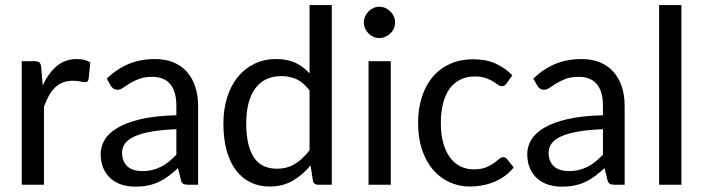

<svg xmlns="http://www.w3.org/2000/svg" viewBox="-20 -714 2725 742"><path d="M64 0V-477.5H113.3Q127 -477.5 132.6 -472.2Q138.2 -466.8 139.2 -454.1L145 -383.8Q167 -431.2 199.2 -458.5Q231.4 -485.8 276.9 -485.8Q292 -485.8 305.2 -482.7Q318.4 -479.5 329.1 -472.2L322.3 -408.7Q320.8 -396.5 308.6 -396.5Q301.8 -396.5 289.3 -399.2Q276.9 -401.9 261.7 -401.9Q239.7 -401.9 222.9 -395.3Q206.1 -388.7 192.6 -375.7Q179.2 -362.8 168.9 -344.2Q158.7 -325.7 149.9 -301.8V0Z M707.5 0Q694.8 0 688 -3.9Q681.2 -7.8 678.7 -20L668 -64.5Q649.4 -47.4 631.6 -33.9Q613.8 -20.5 594.2 -11.2Q574.7 -2 552.2 2.7Q529.8 7.3 502.9 7.3Q475.1 7.3 450.9 -0.2Q426.8 -7.8 408.4 -23.7Q390.1 -39.6 379.6 -63.2Q369.1 -86.9 369.1 -119.1Q369.1 -147.5 384.5 -173.6Q399.9 -199.7 434.6 -220.2Q469.2 -240.7 524.9 -253.7Q580.6 -266.6 661.6 -268.6V-305.2Q661.6 -360.8 637.9 -388.9Q614.3 -417 568.8 -417Q538.6 -417 517.8 -409.2Q497.1 -401.4 481.9 -392.1Q466.8 -382.8 455.8 -375Q444.8 -367.2 433.6 -367.2Q424.8 -367.2 418.5 -371.6Q412.1 -376 408.2 -382.8L392.6 -410.2Q432.1 -448.2 477.8 -467Q523.4 -485.8 579.1 -485.8Q619.1 -485.8 650.4 -472.9Q681.6 -460 702.6 -436Q723.6 -412.1 734.6 -378.9Q745.6 -345.7 745.6 -305.2V0ZM528.8 -52.7Q550.3 -52.7 568.4 -57.1Q586.4 -61.5 602.5 -69.6Q618.7 -77.6 633.1 -89.6Q647.5 -101.6 661.6 -116.2V-214.8Q604.5 -212.4 564.5 -205.3Q524.4 -198.2 499.3 -186.5Q474.1 -174.8 462.9 -158.9Q451.7 -143.1 451.7 -123.5Q451.7 -105 457.8 -91.6Q463.9 -78.1 474.1 -69.6Q484.4 -61 498.5 -56.9Q512.7 -52.7 528.8 -52.7Z M1210.9 0Q1201.7 0 1195.8 -4.2Q1189.9 -8.3 1189 -17.6L1180.2 -74.7Q1149.9 -38.1 1111.3 -15.6Q1072.8 6.8 1022 6.8Q981.4 6.8 948.5 -9Q915.5 -24.9 892.1 -55.7Q868.7 -86.4 856 -132.1Q843.3 -177.7 843.3 -237.3Q843.3 -290 857.2 -335.7Q871.1 -381.3 897.5 -414.6Q923.8 -447.8 961.7 -466.8Q999.5 -485.8 1047.4 -485.8Q1090.8 -485.8 1121.6 -471.4Q1152.3 -457 1176.3 -430.2V-694.3H1262.2V0ZM1049.8 -62Q1090.3 -62 1120.4 -80.8Q1150.4 -99.6 1176.3 -133.3V-364.3Q1153.3 -395 1126.5 -407.5Q1099.6 -419.9 1066.9 -419.9Q1002 -419.9 966.8 -372.6Q931.6 -325.2 931.6 -237.3Q931.6 -190.9 939.7 -157.7Q947.8 -124.5 962.9 -103.3Q978 -82 1000 -72Q1022 -62 1049.8 -62Z M1386.2 0ZM1490.2 -477.5V0H1404.3V-477.5ZM1506.8 -627Q1506.8 -614.7 1502 -603.8Q1497.1 -592.8 1488.5 -584.7Q1480 -576.7 1469 -571.8Q1458 -566.9 1445.8 -566.9Q1433.6 -566.9 1422.9 -571.8Q1412.1 -576.7 1404.1 -584.7Q1396 -592.8 1391.1 -603.8Q1386.2 -614.7 1386.2 -627Q1386.2 -639.6 1391.1 -650.6Q1396 -661.6 1404.1 -669.9Q1412.1 -678.2 1422.9 -683.1Q1433.6 -688 1445.8 -688Q1458 -688 1469 -683.1Q1480 -678.2 1488.5 -669.9Q1497.1 -661.6 1502 -650.6Q1506.8 -639.6 1506.8 -627Z M1937.5 -391.6Q1933.6 -386.2 1929.9 -383.5Q1926.3 -380.9 1919.4 -380.9Q1912.1 -380.9 1904.3 -386.7Q1896.5 -392.6 1884.8 -399.7Q1873 -406.7 1856.2 -412.6Q1839.4 -418.5 1814.9 -418.5Q1782.7 -418.5 1758.1 -406Q1733.4 -393.6 1717 -370.4Q1700.7 -347.2 1692.1 -314Q1683.6 -280.8 1683.6 -239.3Q1683.6 -196.3 1692.6 -162.8Q1701.7 -129.4 1718.3 -106.4Q1734.9 -83.5 1758.3 -71.5Q1781.7 -59.6 1811 -59.6Q1839.4 -59.6 1857.4 -66.9Q1875.5 -74.2 1887.7 -83Q1899.9 -91.8 1908 -99.1Q1916 -106.4 1924.8 -106.4Q1934.6 -106.4 1940.4 -98.1L1965.3 -66.9Q1949.7 -47.9 1930.7 -33.9Q1911.6 -20 1889.6 -11Q1867.7 -2 1844 2.4Q1820.3 6.8 1795.9 6.8Q1753.9 6.8 1717.3 -9.8Q1680.7 -26.4 1653.6 -57.9Q1626.5 -89.4 1611.1 -135Q1595.7 -180.7 1595.7 -239.3Q1595.7 -292.5 1609.9 -337.6Q1624 -382.8 1651.1 -415.5Q1678.2 -448.2 1718 -466.6Q1757.8 -484.9 1809.6 -484.9Q1858.4 -484.9 1895 -468.5Q1931.6 -452.1 1960 -422.9Z M2356 0Q2343.3 0 2336.4 -3.9Q2329.6 -7.8 2327.1 -20L2316.4 -64.5Q2297.9 -47.4 2280 -33.9Q2262.2 -20.5 2242.7 -11.2Q2223.1 -2 2200.7 2.7Q2178.2 7.3 2151.4 7.3Q2123.5 7.3 2099.4 -0.2Q2075.2 -7.8 2056.9 -23.7Q2038.6 -39.6 2028.1 -63.2Q2017.6 -86.9 2017.6 -119.1Q2017.6 -147.5 2033 -173.6Q2048.3 -199.7 2083 -220.2Q2117.7 -240.7 2173.3 -253.7Q2229 -266.6 2310.1 -268.6V-305.2Q2310.1 -360.8 2286.4 -388.9Q2262.7 -417 2217.3 -417Q2187 -417 2166.3 -409.2Q2145.5 -401.4 2130.4 -392.1Q2115.2 -382.8 2104.2 -375Q2093.3 -367.2 2082 -367.2Q2073.2 -367.2 2066.9 -371.6Q2060.5 -376 2056.6 -382.8L2041 -410.2Q2080.6 -448.2 2126.2 -467Q2171.9 -485.8 2227.5 -485.8Q2267.6 -485.8 2298.8 -472.9Q2330.1 -460 2351.1 -436Q2372.1 -412.1 2383.1 -378.9Q2394 -345.7 2394 -305.2V0ZM2177.2 -52.7Q2198.7 -52.7 2216.8 -57.1Q2234.9 -61.5 2251 -69.6Q2267.1 -77.6 2281.5 -89.6Q2295.9 -101.6 2310.1 -116.2V-214.8Q2252.9 -212.4 2212.9 -205.3Q2172.9 -198.2 2147.7 -186.5Q2122.6 -174.8 2111.3 -158.9Q2100.1 -143.1 2100.1 -123.5Q2100.1 -105 2106.2 -91.6Q2112.3 -78.1 2122.6 -69.6Q2132.8 -61 2147 -56.9Q2161.1 -52.7 2177.2 -52.7Z M2613.3 -694.3V0H2527.3V-694.3Z"/></svg>

Font: Carlito
Style: Regular
Weight: 400
Designer: Lukasz Dziedzic
Foundry: tyPoland Lukasz Dziedzic
Version: Version 1.104